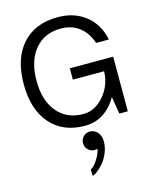

<svg xmlns="http://www.w3.org/2000/svg" viewBox="-154 -841 1046 1303"><g transform="rotate(-15 368.5 -189.5)"><path d="M390.1 65.9Q419.9 65.9 442.4 89.4Q464.8 112.8 464.8 155.8Q464.8 196.3 448 236.1Q431.2 275.9 408.4 302Q385.7 328.1 363.8 344.5Q341.8 360.8 330.1 360.8V315.9Q351.1 309.1 378.4 266.4Q405.8 223.6 409.7 192.4Q398.4 195.8 390.1 195.8Q363.3 195.8 344.2 177Q325.2 158.2 325.2 130.9Q325.2 103.5 344.2 84.7Q363.3 65.9 390.1 65.9ZM40 -359.9Q40 -539.6 129.9 -639.9Q219.7 -740.2 379.9 -740.2Q494.1 -740.2 574 -678Q653.8 -615.7 676.8 -503.9H586.9Q562.5 -578.6 509 -619.4Q455.6 -660.2 379.9 -660.2Q264.2 -660.2 197 -579.6Q129.9 -499 129.9 -359.9Q129.9 -220.7 197 -140.4Q264.2 -60.1 379.9 -60.1Q461.4 -60.1 524.2 -132.8Q586.9 -205.6 589.8 -304.2H370.1V-383.8H674.8V-304.2V0H615.2L595.2 -122.1Q559.6 -56.6 501.7 -18.3Q443.8 20 370.1 20Q216.8 20 128.4 -80.3Q40 -180.7 40 -359.9Z"/></g></svg>

Font: Miedinger*
Style: Book
Weight: 400
Version: Version 001.000